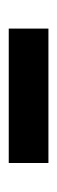

<svg xmlns="http://www.w3.org/2000/svg" viewBox="138 -826 133 450"><g transform="rotate(-90 205.0 -601.5)"><path d="M47.5 -555V-648H362.5V-555Z"/></g></svg>

Font: Anek Gujarati
Style: Bold
Weight: 700
Version: Version 1.003